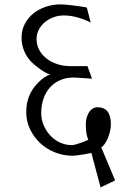

<svg xmlns="http://www.w3.org/2000/svg" viewBox="-20 -715 610 864"><path d="M498 96.7 432.6 128.4 391.1 -27.3Q391.1 -26.9 381.1 -24.7Q371.1 -22.5 357.2 -20.3Q343.3 -18.1 329.1 -16.1Q314.9 -14.2 307.1 -14.2Q265.1 -14.2 227.3 -29.3Q189.5 -44.4 160.9 -71Q132.3 -97.7 115.2 -133.5Q98.1 -169.4 98.1 -210.9Q98.1 -289.6 150.4 -341.8Q182.1 -373.5 206.5 -379.9Q201.7 -379.9 189.2 -386.2Q176.8 -392.6 162.1 -402.8Q147.5 -413.1 133.1 -425.3Q118.7 -437.5 109.9 -449.2Q77.1 -492.2 77.1 -546.4Q77.1 -579.1 91.1 -606.4Q105 -633.8 129.2 -653.6Q153.3 -673.3 185.3 -684.3Q217.3 -695.3 253.4 -695.3Q260.7 -695.3 272.2 -694.3Q283.7 -693.4 296.9 -691.9Q310.1 -690.4 323 -688.7Q335.9 -687 346.7 -685.3Q357.4 -683.6 364 -682.4Q370.6 -681.2 370.6 -681.2L388.2 -613.8Q323.2 -645.5 267.1 -645.5Q242.7 -645.5 220.5 -637.2Q198.2 -628.9 181.4 -614.7Q164.6 -600.6 154.5 -581.3Q144.5 -562 144.5 -539.6Q144.5 -513.2 156.2 -491Q168 -468.8 188.5 -452.4Q209 -436 236.6 -426.8Q264.2 -417.5 295.9 -417.5H373.5L394 -360.8Q394.5 -360.8 386.7 -361.3Q378.9 -361.8 362.3 -363.3Q359.4 -363.3 351.8 -363.8Q344.2 -364.3 335.7 -364.7Q327.1 -365.2 320.1 -365.7Q313 -366.2 311.5 -366.2Q278.3 -366.2 251.5 -354.7Q224.6 -343.3 205.6 -322.3Q186.5 -301.3 176 -271.7Q165.5 -242.2 165.5 -206.5Q165.5 -177.7 176.5 -151.6Q187.5 -125.5 206.1 -105.5Q224.6 -85.4 249.8 -73.7Q274.9 -62 303.2 -62Q310.5 -62 323 -65.7Q335.4 -69.3 347.7 -73.7Q359.9 -78.1 368.7 -82Q377.4 -85.9 377.4 -86.9Q371.1 -99.6 368.7 -116Q366.2 -132.3 366.2 -155.8Q366.2 -171.9 370.1 -185.8Q374 -199.7 380.9 -210.2Q387.7 -220.7 397.5 -226.6Q407.2 -232.4 418.5 -232.4Q479 -232.4 479 -155.8Q479 -139.6 474.9 -122.8Q470.7 -106 464.4 -91.3Q458 -76.7 450.4 -66.2Q442.9 -55.7 435.5 -52.2Z"/></svg>

Font: SakalBharati
Style: Regular
Weight: 400
Designer: CDAC GIST
Foundry: CDAC
Version: 13.02